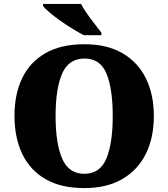

<svg xmlns="http://www.w3.org/2000/svg" viewBox="-20 -951 860 981"><path d="M411 10Q291 10 212 -36Q133 -82 93.5 -165Q54 -248 54 -359Q54 -470 93.5 -552Q133 -634 212.5 -679.5Q292 -725 412 -725Q526 -725 605 -679.5Q684 -634 725 -551.5Q766 -469 766 -358Q766 -247 725 -164.5Q684 -82 604.5 -36Q525 10 411 10ZM411 -63Q491 -63 523.5 -141Q556 -219 556 -358Q556 -498 524 -575Q492 -652 412 -652Q331 -652 297.5 -575Q264 -498 264 -358Q264 -219 297.5 -141Q331 -63 411 -63ZM408 -771Q382 -785 350 -804.5Q318 -824 287 -846Q256 -868 232.5 -888Q209 -908 200 -921V-931H394Q405 -909 424 -882Q443 -855 463.5 -829Q484 -803 498 -784V-771Z"/></svg>

Font: Noto Serif Tamil Black
Style: Regular
Weight: 900
Designer: Indian Type Foundry, Tom Grace, and the Monotype Design Team
Foundry: Monotype Imaging Inc.
Version: Version 2.004; ttfautohint (v1.8.4.7-5d5b)